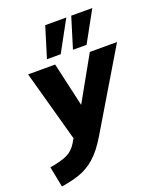

<svg xmlns="http://www.w3.org/2000/svg" viewBox="-213 -871 1013 1207"><g transform="rotate(-20 293.5 -267.5)"><path d="M-11 227 -38 89Q36 77 77 58Q118 39 145 -6L161 -33L30 -508H211L278 -214L443 -508H625L315 11Q266 93 216.5 136Q167 179 111.5 198Q56 217 -11 227ZM348 -557 411 -762H552L439 -557ZM174 -557 237 -762H378L266 -557Z"/></g></svg>

Font: Mulish Black
Style: Italic
Weight: 900
Italic angle: -9°
Designer: Vernon Adams
Foundry: Vernon Adams
Version: Version 3.603; ttfautohint (v1.8.3)